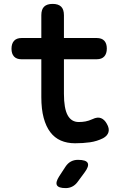

<svg xmlns="http://www.w3.org/2000/svg" viewBox="-20 -725 640 985"><path d="M476 -530Q502 -530 515 -516Q528 -502 528 -476Q528 -450 515 -435.5Q502 -421 476 -421H308V-244Q308 -169 327 -134Q346 -99 384 -99Q402 -99 418.5 -102Q435 -105 455 -114Q480 -126 498 -119Q516 -112 528 -90Q542 -66 536.5 -47Q531 -28 509 -16Q477 0 441.5 5Q406 10 365 10Q324 10 292 -4Q260 -18 238 -47Q216 -76 204 -120.5Q192 -165 192 -227V-421H90Q65 -421 52 -435Q39 -449 39 -475Q39 -501 52 -515.5Q65 -530 91 -530H192V-647Q192 -677 206.5 -691Q221 -705 250 -705Q279 -705 293.5 -691Q308 -677 308 -647V-530ZM284 179 316 130Q328 112 344 103.5Q360 95 380 95Q422 95 430 111.5Q438 128 413 161L376 211Q365 225 350 232.5Q335 240 317 240Q280 240 272 225Q264 210 284 179Z"/></svg>

Font: Maple Mono SemiBold
Style: Regular
Weight: 600
Monospace: yes
Designer: subframe7536
Version: Version 7.000